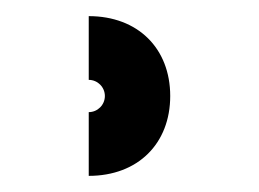

<svg xmlns="http://www.w3.org/2000/svg" viewBox="-20 26 321 238"><path d="M90 165V244C151 244 191 204 191 145C191 86 151 46 90 46V125C101 125 110 134 110 145C110 156 101 165 90 165Z"/></svg>

Font: Grotesk 03
Style: Bold
Weight: 500
Designer: Frank Adebiaye, contributions by Jérémy Landes, Ariel Martín Pérez
Foundry: Velvetyne Type Foundry
Version: Version 3.000;Glyphs 3.1.2 (3150)